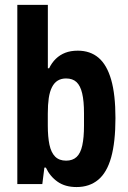

<svg xmlns="http://www.w3.org/2000/svg" viewBox="-20 -744 518 776"><path d="M289.3 12Q243.1 12 212.5 -9.7Q181.9 -31.3 165.4 -66.6H159.4L151 0H50V-724.2H173.4V-468.1H178.6Q189.4 -490.7 205.7 -506.4Q222 -522.2 243.7 -530.7Q265.5 -539.2 294.5 -539.2Q344.6 -539.2 378.3 -510.6Q412 -482 429.3 -421.9Q446.6 -361.8 446.6 -266.9Q446.6 -170 429.3 -108.1Q412 -46.3 376.7 -17.2Q341.4 12 289.3 12ZM247.2 -94.7Q273.6 -94.7 289.6 -109.6Q305.6 -124.6 312.5 -156.1Q319.5 -187.7 319.5 -236V-286.6Q319.5 -335.9 312.1 -366.8Q304.8 -397.7 289.2 -412.3Q273.6 -426.9 247 -426.9Q227.5 -426.9 213.4 -418.3Q199.3 -409.7 190.2 -391.9Q181.1 -374.1 177.1 -347.6Q173.2 -321 173.2 -284.9V-236.9Q173.2 -190.7 179.9 -158.9Q186.7 -127.2 203 -110.9Q219.4 -94.7 247.2 -94.7Z"/></svg>

Font: Archivo SemiBold Condensed
Style: Regular
Weight: 600
Width: 3
Version: Version 2.001